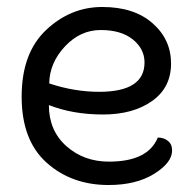

<svg xmlns="http://www.w3.org/2000/svg" viewBox="-20 -522 555 550"><path d="M120 -221Q120 -148 170 -103.5Q220 -59 292 -59Q404 -59 432 -128Q449 -128 461 -118.5Q473 -109 473 -91Q473 -56 421.5 -24Q370 8 291 8Q185 8 113.5 -56Q42 -120 42 -245Q42 -370 112 -436Q182 -502 273 -502Q364 -502 417 -455.5Q470 -409 470 -340Q470 -271 415.5 -232.5Q361 -194 275 -194Q189 -194 120 -221ZM121 -283Q193 -259 264 -259Q394 -259 394 -343Q394 -382 360.5 -409Q327 -436 268.5 -436Q210 -436 166 -389Q122 -342 121 -283Z"/></svg>

Font: Merge One
Style: Regular
Weight: 400
Designer: Kosal Sen
Foundry: Philatype
Version: Version 1.001